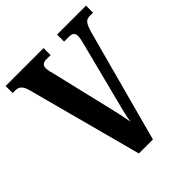

<svg xmlns="http://www.w3.org/2000/svg" viewBox="-197 -840 966 966"><g transform="rotate(-45 286.0 -357.0)"><path d="M70 -615 234 0H334L493 -590C510 -652 521 -664 550 -664H572V-714H366V-664H402C426 -664 436 -653 436 -634C436 -619 430 -597 424 -574L346 -269C334 -223 323 -182 317 -143C311 -182 300 -229 290 -271L216 -583C211 -600 206 -620 206 -635C206 -654 217 -664 239 -664H270V-714H0V-664H20C42 -664 59 -654 70 -615Z"/></g></svg>

Font: Noto Serif Georgian ExtraCondensed Bold
Style: Regular
Weight: 700
Width: 2
Designer: Monotype Design Team, Akaki Razmadze
Foundry: Google LLC
Version: Version 2.003